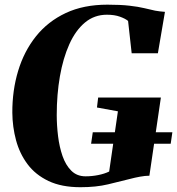

<svg xmlns="http://www.w3.org/2000/svg" viewBox="-20 -772 740 802"><path d="M316 10Q237 10 182.5 -16Q128 -42 95 -86.2Q62 -130.5 47 -186.2Q32 -242 31.5 -301Q31 -394 55.8 -476Q80.5 -558 130.2 -620.2Q180 -682.5 254.5 -717.5Q329 -752.5 428.5 -752.5Q484 -752.5 520.8 -748.2Q557.5 -744 582.5 -738Q607.5 -732 628 -727.5Q638 -726 648 -724.5Q658 -723 669 -722.5L639.5 -549.5H530L515 -684.5Q504 -694 481.2 -702.2Q458.5 -710.5 426.5 -710.5Q374 -710.5 334.8 -677.8Q295.5 -645 269.5 -587Q243.5 -529 230.2 -453Q217 -377 217 -291.5Q217 -248.5 222.5 -203.5Q228 -158.5 241.2 -120.2Q254.5 -82 278 -58.8Q301.5 -35.5 337.5 -35.5Q364.5 -35.5 390.5 -40.8Q416.5 -46 436 -55.5L472.5 -307L385 -323L390 -364.5H652L604 -38Q586.5 -38 564.8 -34Q543 -30 522.5 -24.5Q481 -14 431.2 -2Q381.5 10 316 10ZM360.5 -171.5 367.5 -219.5H700L693 -171.5Z"/></svg>

Font: Merriweather 96pt Black
Style: Italic
Weight: 900
Italic angle: -7.8°
Version: Version 2.101